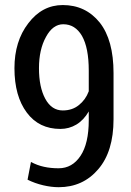

<svg xmlns="http://www.w3.org/2000/svg" viewBox="-20 -742 528 772"><path d="M215.8 -65.4Q270.5 -65.4 303.7 -115.2Q336.9 -165 336.9 -258.8Q336.9 -270.5 336.9 -293.9Q316.4 -258.8 287.1 -241.2Q257.8 -223.6 222.7 -223.6Q136.7 -223.6 87.9 -289.1Q38.1 -355.5 38.1 -467.8Q38.1 -576.2 93.8 -648.4Q149.4 -721.7 232.4 -721.7Q324.2 -721.7 380.9 -651.4Q436.5 -581.1 436.5 -448.2Q436.5 -386.7 436.5 -262.7Q436.5 -132.8 375 -61.5Q313.5 10.7 215.8 10.7Q186.5 10.7 153.3 2.9Q120.1 -4.9 90.8 -19.5Q95.7 -43 104.5 -90.8Q129.9 -77.1 157.2 -71.3Q183.6 -65.4 215.8 -65.4ZM232.4 -297.9Q270.5 -297.9 296.9 -319.3Q324.2 -340.8 336.9 -375Q336.9 -403.3 336.9 -458Q336.9 -549.8 309.6 -597.7Q282.2 -644.5 234.4 -644.5Q192.4 -644.5 165 -593.8Q136.7 -543 136.7 -467.8Q136.7 -391.6 162.1 -344.7Q187.5 -297.9 232.4 -297.9Z"/></svg>

Font: Noto Sans Hebrew DECATHLON 
Style: Regular
Weight: 400
Designer: Monotype Design team
Version: Version 1.03 uh